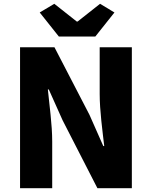

<svg xmlns="http://www.w3.org/2000/svg" viewBox="-20 -995 804 1015"><path d="M86 0H256V-247C256 -337 241 -439 233 -522H238L311 -359L495 0H677V-745H507V-498C507 -409 522 -302 531 -223H526L453 -388L268 -745H86ZM291 -802H484L585 -929L509 -975L390 -881H386L267 -975L190 -929Z"/></svg>

Font: Noto Sans KR Black
Style: Regular
Weight: 900
Designer: Ryoko NISHIZUKA 西塚涼子 (kana, bopomofo & ideographs); Paul D. Hunt (Latin, Greek & Cyrillic); Sandoll Communications 산돌커뮤니
Foundry: Adobe
Version: Version 2.004;hotconv 1.0.118;makeotfexe 2.5.65603